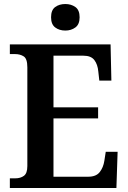

<svg xmlns="http://www.w3.org/2000/svg" viewBox="-20 -935 638 955"><path d="M29 0V-48H56Q82 -48 99 -60.5Q116 -73 116 -109V-600Q116 -643 98 -654.5Q80 -666 55 -666H29V-714H530L534 -534H474L469 -579Q466 -614 449.5 -636Q433 -658 395 -658H246V-401H468V-346H246V-56H419Q458 -56 476 -79Q494 -102 499 -135L506 -180H565L559 0ZM305 -783Q275 -783 254.5 -798.5Q234 -814 234 -849Q234 -885 254.5 -900Q275 -915 305 -915Q334 -915 355 -900Q376 -885 376 -849Q376 -814 355 -798.5Q334 -783 305 -783Z"/></svg>

Font: Noto Serif Hebrew SemiCondensed SemiBold
Style: Regular
Weight: 600
Width: 4
Designer: Monotype Design Team
Foundry: Monotype Imaging Inc.
Version: Version 2.004; ttfautohint (v1.8.4.7-5d5b)